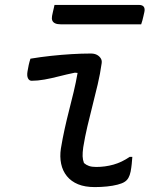

<svg xmlns="http://www.w3.org/2000/svg" viewBox="-20 -755 640 782"><path d="M104 -516Q146 -523 188 -527.5Q230 -532 271 -534.5Q312 -537 350 -537Q364 -537 374 -532Q384 -527 390 -518Q396 -509 394 -497Q388 -454 378 -411.5Q368 -369 357 -326Q346 -283 336 -240.5Q326 -198 319 -155Q316 -133 316.5 -118.5Q317 -104 322 -91Q331 -83 342.5 -79Q354 -75 372 -75Q408 -75 442 -84.5Q476 -94 508 -116H519Q518 -102 516.5 -87Q515 -72 512 -56Q509 -41 503 -30.5Q497 -20 487 -14Q478 -8 459 -3Q440 2 415.5 4.5Q391 7 366 7Q326 7 298 -4.5Q270 -16 252.5 -37.5Q235 -59 229 -88Q223 -117 228 -150Q235 -192 243.5 -230.5Q252 -269 261.5 -306Q271 -343 280 -380.5Q289 -418 296 -458L285 -459Q251 -452 220 -444Q189 -436 161 -431Q133 -426 109 -426Q99 -426 94 -436Q89 -446 92 -464Q94 -477 97 -490.5Q100 -504 104 -516ZM202 -735H545Q560 -735 565.5 -727.5Q571 -720 568 -706Q566 -697 564 -688.5Q562 -680 560 -672Q558 -664 555 -656H227Q213 -656 204.5 -660Q196 -664 193 -671.5Q190 -679 192 -690Q194 -699 195.5 -706.5Q197 -714 199 -721.5Q201 -729 202 -735Z"/></svg>

Font: Rec Mono Semicasual
Style: Italic
Weight: 400
Italic angle: -10°
Version: Version 1.085; ttfautohint (v1.8.4.7-5d5b)